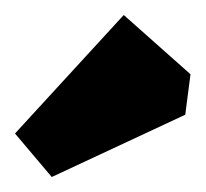

<svg xmlns="http://www.w3.org/2000/svg" viewBox="-20 -752 274 256"><path d="M0 -574 145 -732 234 -653 227 -599 49 -516Z"/></svg>

Font: Grenze Black
Style: Regular
Weight: 900
Designer: Renata Polastri
Foundry: Omnibus-Type
Version: Version 1.002; ttfautohint (v1.8)